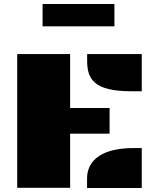

<svg xmlns="http://www.w3.org/2000/svg" viewBox="-20 -933 789 953"><path d="M412.6 -631.8C412.6 -541 444.8 -480 632.8 -480H683.6V-664.6H412.6ZM65.4 -1H328.1V-269.5H523.9V-397H328.1V-664.6H65.4ZM412.1 0H683.6V-198.2H645C456.5 -198.2 412.1 -115.7 412.1 -47.4ZM191.4 -802.2H547.9V-913.1H191.4Z"/></svg>

Font: Plaster
Style: Regular
Weight: 400
Designer: Eben Sorkin
Foundry: Eben Sorkin
Version: Version 1.007